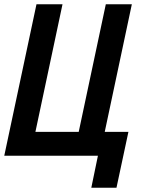

<svg xmlns="http://www.w3.org/2000/svg" viewBox="-47 -730 667 900"><path d="M381 150 412 0H-27L124 -710H246L119 -112H322L449 -710H571L444 -112H555L499 150Z"/></svg>

Font: Geist Mono
Style: Bold Italic
Weight: 700
Italic angle: -12°
Monospace: yes
Designer: Basement.studio, Andrés Briganti, Mateo Zaragoza
Foundry: Basement.studio, Vercel, Andrés Briganti, Guido Ferreyra, Mateo Zaragoza
Version: Version 1.500; ttfautohint (v1.8.4.7-5d5b)